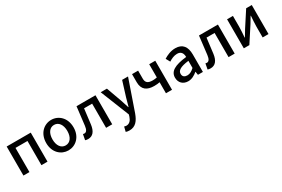

<svg xmlns="http://www.w3.org/2000/svg" viewBox="97 -1742 4622 3150"><g transform="rotate(-30 2408.0 -167.0)"><path d="M87 0H201V-458H428V0H543V-550H87Z M936 13C1072 13 1195 -92 1195 -274C1195 -458 1072 -564 936 -564C800 -564 677 -458 677 -274C677 -92 800 13 936 13ZM936 -81C850 -81 796 -158 796 -274C796 -391 850 -469 936 -469C1023 -469 1077 -391 1077 -274C1077 -158 1023 -81 936 -81Z M1308 13C1397 13 1449 -50 1465 -172C1478 -267 1489 -364 1500 -458H1653V0H1769V-550H1410C1396 -434 1383 -318 1369 -203C1360 -128 1335 -97 1299 -97C1289 -97 1281 -99 1273 -101L1253 4C1270 10 1286 13 1308 13Z M2386 -550H2274L2186 -267L2143 -112H2138C2121 -163 2104 -218 2088 -267L1986 -550H1868L2086 -4L2075 34C2055 93 2020 137 1960 137C1946 137 1930 132 1920 129L1898 219C1917 226 1939 230 1967 230C2083 230 2141 151 2184 33Z M2787 0H2902V-550H2787V-300C2759 -294 2736 -291 2706 -291C2616 -291 2577 -323 2577 -397V-550H2462V-397C2462 -255 2546 -199 2682 -199C2730 -199 2751 -202 2787 -209Z M3205 13C3271 13 3330 -20 3380 -63H3383L3393 0H3487V-331C3487 -477 3424 -564 3287 -564C3199 -564 3122 -528 3065 -492L3108 -414C3155 -444 3209 -470 3267 -470C3348 -470 3371 -414 3372 -350C3143 -325 3043 -264 3043 -146C3043 -49 3110 13 3205 13ZM3240 -78C3191 -78 3154 -100 3154 -154C3154 -216 3209 -257 3372 -277V-142C3327 -101 3288 -78 3240 -78Z M3628 13C3717 13 3769 -50 3785 -172C3798 -267 3809 -364 3820 -458H3973V0H4089V-550H3730C3716 -434 3703 -318 3689 -203C3680 -128 3655 -97 3619 -97C3609 -97 3601 -99 3593 -101L3573 4C3590 10 3606 13 3628 13Z M4262 0H4367L4555 -289C4575 -321 4605 -372 4625 -406H4630C4625 -335 4619 -262 4619 -205V0H4730V-550H4624L4437 -262C4418 -229 4386 -178 4367 -145H4362C4367 -215 4373 -288 4373 -345V-550H4262Z"/></g></svg>

Font: Noto Sans CJK KR Medium
Style: Regular
Weight: 500
Designer: Ryoko NISHIZUKA (kana & ideographs); Paul D. Hunt (Latin, Greek & Cyrillic); Wenlong ZHANG (bopomofo); Sandoll Communica
Foundry: Adobe Systems Incorporated
Version: Version 1.004;PS 1.004;hotconv 1.0.82;makeotf.lib2.5.63406